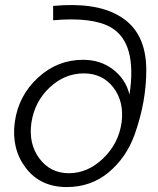

<svg xmlns="http://www.w3.org/2000/svg" viewBox="-20 -747 638 777"><path d="M250 10Q143 10 84 -68Q25 -146 40 -254Q55 -360 133.5 -432.5Q212 -505 316 -505Q387 -505 438 -465.5Q489 -426 504 -364Q536 -574 429 -636Q355 -679 195 -665V-723Q365 -739 460 -684Q572 -621 572 -463Q572 -334 524 -200Q490 -108 419 -49Q348 10 250 10ZM259 -46Q335 -46 397.5 -106Q460 -166 472 -251Q483 -335 439 -392.5Q395 -450 319 -450Q242 -450 181 -393Q120 -336 107 -250Q95 -165 139.5 -105.5Q184 -46 259 -46Z"/></svg>

Font: Raleway-v4020
Style: Italic
Weight: 400
Italic angle: -12°
Designer: Matt McInerney, Pablo Impallari, Rodrigo Fuenzalida
Foundry: Matt McInerney, Pablo Impallari, Rodrigo Fuenzalida
Version: Version 4.020;PS 004.020;hotconv 1.0.88;makeotf.lib2.5.64775